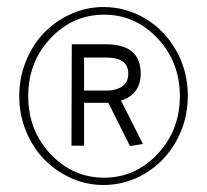

<svg xmlns="http://www.w3.org/2000/svg" viewBox="-20 -610 594 551"><path d="M276.9 -79.1Q228 -79.1 183.6 -99.1Q139.2 -119.1 106.4 -153.1Q73.7 -187 54.4 -234.4Q35.2 -281.7 35.2 -334Q35.2 -386.7 54.4 -434.3Q73.7 -481.9 106.4 -515.9Q139.2 -549.8 183.6 -569.8Q228 -589.8 276.9 -589.8Q341.8 -589.8 397.5 -556.4Q453.1 -522.9 486.1 -464.1Q519 -405.3 519 -335Q519 -264.6 486.1 -205.6Q453.1 -146.5 397.5 -112.8Q341.8 -79.1 276.9 -79.1ZM278.8 -100.1Q368.2 -100.1 432.1 -168Q496.1 -235.8 496.1 -334Q496.1 -432.1 432.1 -500Q368.2 -567.9 278.8 -567.9Q189 -567.9 125 -500Q61 -432.1 61 -334Q61 -235.8 125 -168Q189 -100.1 278.8 -100.1ZM185.1 -191.9 186 -482.9H284.2Q383.8 -482.9 383.8 -398.9Q383.8 -368.7 368.9 -348.9Q354 -329.1 327.1 -321.8L390.1 -196.8L353 -190.9L291 -314.9H221.2V-191.9ZM221.2 -444.8V-350.1H287.1Q312.5 -350.1 330.3 -361.8Q348.1 -373.5 348.1 -398.9Q348.1 -444.8 285.2 -444.8Z"/></svg>

Font: Lobster Two
Style: Regular
Weight: 400
Designer: Pablo Impallari
Foundry: Pablo Impallari. www.impallari.com
Version: Version 1.006